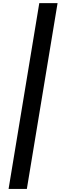

<svg xmlns="http://www.w3.org/2000/svg" viewBox="-20 -982 395 1236"><path d="M350.6 -961.9 152.8 234.4H35.2L232.9 -961.9Z"/></svg>

Font: Inter 16pt SemiBold
Style: Italic
Weight: 600
Italic angle: -9.3988°
Version: Version 4.001;git-66647c0bb